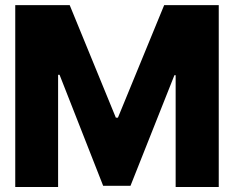

<svg xmlns="http://www.w3.org/2000/svg" viewBox="-20 -748 936 768"><path d="M41 -727.5H258.8L443.4 -277.3H451.7L636.7 -727.5H855V0H682.6V-447.3H677.7L502 -4.9H392.6L218.3 -448.7H212.4V0H41Z"/></svg>

Font: Inter Tight ExtraBold
Style: Regular
Weight: 800
Designer: Rasmus Andersson
Foundry: rsms
Version: Version 3.004; ttfautohint (v1.8.4.7-5d5b)